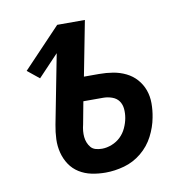

<svg xmlns="http://www.w3.org/2000/svg" viewBox="-66 -597 682 676"><g transform="rotate(-10 275.0 -259.0)"><path d="M259 12Q233 12 209 7Q185 2 165 -10.5Q145 -23 132 -42.5Q119 -62 113 -85.5Q107 -109 108 -134Q109 -159 114 -185L162 -432L89 -355L47 -389L181 -530H280L242 -334H296Q322 -334 346 -330Q370 -326 391.5 -315.5Q413 -305 428.5 -287.5Q444 -270 452 -248Q460 -226 460 -200.5Q460 -175 455 -150Q449 -117 432.5 -85Q416 -53 388 -30Q360 -7 326 2.5Q292 12 259 12ZM261 -73Q278 -73 296 -80Q314 -87 327.5 -100Q341 -113 349 -130.5Q357 -148 360 -165Q363 -182 361.5 -198Q360 -214 351.5 -226Q343 -238 327.5 -243.5Q312 -249 296 -249H225L210 -169Q207 -157 206 -146Q205 -135 206 -124.5Q207 -114 211 -104Q215 -94 221.5 -86.5Q228 -79 238.5 -76Q249 -73 261 -73Z"/></g></svg>

Font: Lode Dark
Style: Bold Italic
Weight: 700
Italic angle: -11°
Monospace: yes
Designer: Belleve Invis
Foundry: Belleve Invis
Version: Version 29.2.0; ttfautohint (v1.8.3)